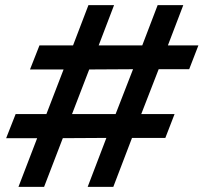

<svg xmlns="http://www.w3.org/2000/svg" viewBox="-20 -732 803 749"><path d="M695 -712 635 -555H754L718 -462H599L531 -287H661L625 -194H495L422 -3H322L395 -194L225 -193L152 -3H52L125 -193H4L41 -287H161L228 -461H97L134 -555H265L325 -712H425L365 -555H535L595 -712ZM431 -287 499 -462 328 -461 261 -287Z"/></svg>

Font: Freesentation 6 SemiBold
Style: Regular
Weight: 600
Designer: glyphs from Roboto by Christian Robertson / Hangul glyphs from Noto Sans CJK(Source Han Sans) by Jang Soo-young and Kang
Foundry: PT&
Version: Version 2.001